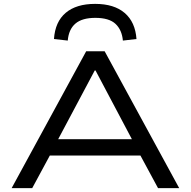

<svg xmlns="http://www.w3.org/2000/svg" viewBox="-20 -969 983 989"><path d="M40 0 424 -705H519L903 0H794L686 -200L740 -168H201L254 -200L146 0ZM468 -606 268 -230 234 -252H707L671 -230L472 -606ZM329 -760 258 -768Q264 -857 318.5 -903Q373 -949 470 -949Q568 -949 622.5 -902Q677 -855 683 -768L613 -760Q608 -815 575 -846Q542 -877 471 -877Q403 -877 368.5 -847.5Q334 -818 329 -760Z"/></svg>

Font: Nunito Sans 7pt Expanded
Style: Regular
Weight: 400
Width: 7
Designer: Vernon Adams
Foundry: Vernon Adams
Version: Version 3.101;gftools[0.9.27]